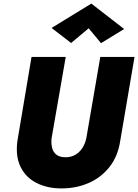

<svg xmlns="http://www.w3.org/2000/svg" viewBox="-20 -1018 771 1072"><path d="M156 -700 77 -230Q66 -145 95 -86Q124 -27 184 3.5Q244 34 323 34Q406 34 475.5 3.5Q545 -27 591.5 -86Q638 -145 651 -230L731 -700H540L462 -247Q456 -217 440.5 -192.5Q425 -168 400 -153.5Q375 -139 342 -140Q311 -141 293.5 -155.5Q276 -170 270.5 -194.5Q265 -219 268 -246L347 -700ZM475 -860 544 -777 673 -856 490 -998 268 -862 377 -778Z"/></svg>

Font: Jost ExtraBold
Style: Italic
Weight: 800
Italic angle: -5°
Version: Version 3.710